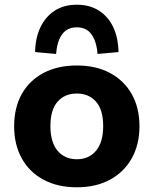

<svg xmlns="http://www.w3.org/2000/svg" viewBox="-20 -784 652 815"><path d="M306 11Q225 11 165 -21Q105 -53 72.5 -111.5Q40 -170 40 -248Q40 -327 72.5 -385Q105 -443 165 -474.5Q225 -506 306 -506Q387 -506 446.5 -474.5Q506 -443 539 -385Q572 -327 572 -248Q572 -170 539 -111.5Q506 -53 446.5 -21Q387 11 306 11ZM306 -108Q357 -108 387.5 -144Q418 -180 418 -249Q418 -318 387.5 -352.5Q357 -387 306 -387Q255 -387 224.5 -352.5Q194 -318 194 -249Q194 -180 224.5 -144Q255 -108 306 -108ZM218 -555 129 -563Q130 -623 151.5 -668Q173 -713 212 -738.5Q251 -764 306 -764Q361 -764 400.5 -738.5Q440 -713 461 -668Q482 -623 483 -563L394 -555Q390 -608 368.5 -638Q347 -668 306 -668Q265 -668 243.5 -638Q222 -608 218 -555Z"/></svg>

Font: Nunito Sans 10pt ExtraBold
Style: Regular
Weight: 800
Designer: Vernon Adams
Foundry: Vernon Adams
Version: Version 3.101;gftools[0.9.27]